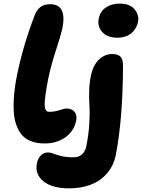

<svg xmlns="http://www.w3.org/2000/svg" viewBox="-20 -783 786 1063"><path d="M629.9 -574.2Q575.2 -574.2 546.4 -605.2Q517.6 -636.2 526.9 -681.2Q535.2 -720.7 566.7 -741.9Q598.1 -763.2 643.1 -763.2Q698.2 -763.2 724.9 -731.4Q751.5 -699.7 744.1 -662.1Q737.8 -626 708.3 -600.1Q678.7 -574.2 629.9 -574.2ZM229 11.2Q206.1 11.2 186.8 8.3Q167.5 5.4 145 -4.4Q122.6 -14.2 106.4 -30.3Q90.3 -46.4 76.9 -75.2Q63.5 -104 58.3 -142.8Q53.2 -181.6 56.6 -239Q60.1 -296.4 74.2 -367.2Q106.9 -527.8 170.9 -695.8Q183.6 -729.5 204.6 -744.6Q225.6 -759.8 257.8 -759.8Q352.1 -759.8 325.2 -625Q319.3 -596.7 290.3 -506.8Q261.2 -417 247.1 -347.2Q236.8 -295.9 232.2 -260.5Q227.5 -225.1 227.3 -206.3Q227.1 -187.5 231.7 -177.7Q236.3 -168 241.2 -166Q246.1 -164.1 254.9 -164.1Q282.2 -164.1 309.1 -173.1Q335.9 -182.1 350.1 -182.1Q377 -182.1 392.3 -164.1Q407.7 -146 401.9 -116.2Q390.1 -57.1 342 -22.9Q293.9 11.2 229 11.2ZM363.8 259.8Q268.1 259.8 220.2 220.5Q172.4 181.2 184.1 122.1Q189.9 93.3 206.5 77.1Q223.1 61 245.1 61Q260.3 61 276.1 67.6Q292 74.2 319.3 81.1Q346.7 87.9 389.2 87.9Q416.5 87.9 434.6 71Q452.6 54.2 458 25.9Q470.7 -38.1 474.4 -97.2Q478 -156.2 475.3 -193.1Q472.7 -230 473.6 -275.6Q474.6 -321.3 482.9 -361.8Q495.6 -423.3 528.3 -453.6Q561 -483.9 600.1 -483.9Q631.8 -483.9 646.5 -470Q661.1 -456.1 661.1 -418.9Q659.7 -122.6 621.1 75.2Q608.9 135.3 572 177.5Q535.2 219.7 482.2 239.7Q429.2 259.8 363.8 259.8Z"/></svg>

Font: Shantell Sans Irregular
Style: Italic
Weight: 800
Italic angle: -11.31°
Designer: Stephen Nixon, Anya Danilova, Shantell Martin
Foundry: Arrow Type
Version: Version 1.006;[9816181b4]